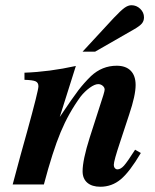

<svg xmlns="http://www.w3.org/2000/svg" viewBox="-20 -710 596 739"><path d="M500 -133.8 522 -121.1Q479 -48.3 444.8 -19.8Q410.6 8.8 366.2 8.8Q334 8.8 315.9 -6.8Q297.9 -22.5 297.9 -50.8Q297.9 -93.8 325.2 -180.2L377.9 -344.2Q382.8 -360.4 382.8 -365.2Q382.8 -373.5 375.2 -379.9Q367.7 -386.2 357.9 -386.2Q344.7 -386.2 325.2 -372.1Q305.7 -357.9 290 -337.9Q244.1 -274.9 213.4 -201.2Q182.6 -127.4 148.9 0H28.8Q62 -125 84 -202.1Q127.9 -361.3 127.9 -377.9Q127.9 -392.1 116.9 -397Q106 -401.9 74.2 -402.8V-430.2Q169.9 -433.6 272 -456.1L210 -259.8Q259.8 -334 281.5 -362.3Q303.2 -390.6 330.1 -417Q373 -457 429.2 -457Q464.4 -457 483.2 -437.7Q502 -418.5 502 -382.8Q502 -342.8 477.1 -269L441.9 -162.1Q418 -90.8 418 -75.2Q418 -67.9 422.1 -63Q426.3 -58.1 432.1 -58.1Q444.3 -58.1 457.3 -72.5Q470.2 -86.9 500 -133.8ZM346.2 -511.2H297.9L418 -641.1Q444.8 -669.4 459 -679.7Q473.1 -689.9 485.8 -689.9Q505.4 -689.9 519.8 -676Q534.2 -662.1 534.2 -643.1Q534.2 -629.4 526.1 -619.6Q518.1 -609.9 496.1 -597.2Z"/></svg>

Font: Accordance
Style: Bold-Italic
Weight: 700
Italic angle: -11°
Version: Version 1.2 (build January 31, 2020) Miklal Software Solutio